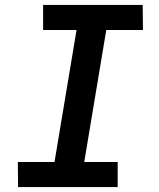

<svg xmlns="http://www.w3.org/2000/svg" viewBox="-20 -755 640 775"><path d="M455 0H53L52 -101H200L289 -634H154V-735H556L557 -634H409L320 -101H455Z"/></svg>

Font: Iosevka Extended Oblique
Style: Bold
Weight: 700
Width: 7
Italic angle: -9°
Monospace: yes
Designer: Belleve Invis
Foundry: Belleve Invis
Version: Version 32.5.0; ttfautohint (v1.8.4)